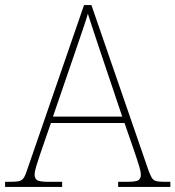

<svg xmlns="http://www.w3.org/2000/svg" viewBox="-24 -734 689 754"><path d="M-4 0V-20H18Q41 -20 52 -23Q63 -26 69.5 -36Q76 -46 83 -68L306 -714H335L558 -68Q566 -46 572 -36Q578 -26 589 -23Q600 -20 623 -20H645V0H440V-20H474Q512 -20 520.5 -27Q529 -34 529 -48Q529 -60 523 -80Q517 -100 510.5 -119Q504 -138 501 -147L465 -251H176L140 -147Q137 -138 130.5 -119Q124 -100 118 -80Q112 -60 112 -48Q112 -34 121 -27Q130 -20 167 -20H220V0ZM184 -276H456L379 -505Q370 -532 359 -564.5Q348 -597 338 -628Q328 -659 321 -680Q317 -665 306.5 -634Q296 -603 285 -570.5Q274 -538 266 -515Z"/></svg>

Font: Noto Serif Thai Thin
Style: Regular
Weight: 250
Version: Version 2.001